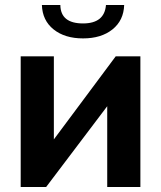

<svg xmlns="http://www.w3.org/2000/svg" viewBox="-20 -750 646 770"><path d="M405 -730H478Q476 -668 431 -632Q386 -596 313 -596Q240 -596 195 -632Q150 -668 148 -730H222Q223 -656 313 -656Q399 -656 405 -730ZM196 -524V-191L444 -524H543V0H410V-324L165 0H63V-524Z"/></svg>

Font: Raleway
Style: Bold
Weight: 700
Designer: Matt McInerney, Pablo Impallari, Rodrigo Fuenzalida
Foundry: Matt McInerney, Pablo Impallari, Rodrigo Fuenzalida
Version: Version 3.000